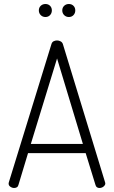

<svg xmlns="http://www.w3.org/2000/svg" viewBox="-20 -939 569 959"><path d="M50 0Q44 0 37.5 -3Q31 -6 27 -10.5Q23 -15 23 -22Q23 -25 24 -28L237 -719Q240 -729 248 -733Q256 -737 265 -737Q274 -737 282.5 -732.5Q291 -728 294 -719L505 -28Q506 -25 506 -22Q506 -17 501.5 -11.5Q497 -6 490.5 -3Q484 0 477 0Q470 0 464.5 -3.5Q459 -7 457 -15L408 -174H120L72 -15Q70 -7 64 -3.5Q58 0 50 0ZM134 -220H394L265 -647ZM324 -854Q310 -854 300.5 -863.5Q291 -873 291 -887Q291 -901 300.5 -910Q310 -919 324 -919Q338 -919 347 -910Q356 -901 356 -887Q356 -873 347 -863.5Q338 -854 324 -854ZM207 -854Q193 -854 183.5 -863.5Q174 -873 174 -887Q174 -901 183.5 -910Q193 -919 207 -919Q221 -919 230 -910Q239 -901 239 -887Q239 -873 230 -863.5Q221 -854 207 -854Z"/></svg>

Font: Dosis ExtraLight Light
Style: Regular
Weight: 300
Version: Version 3.001; ttfautohint (v1.8.2)